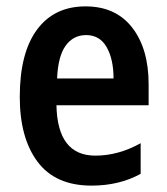

<svg xmlns="http://www.w3.org/2000/svg" viewBox="-20 -572 524 602"><path d="M248 -552Q343 -552 394.5 -485.5Q446 -419 446 -308V-242H157Q160 -84 279 -84Q351 -84 421 -123V-27Q354 10 267 10Q154 10 98 -64.5Q42 -139 42 -268Q42 -406 96 -479Q150 -552 248 -552ZM250 -462Q210 -462 186 -429Q162 -396 159 -326H336Q336 -386 314.5 -424Q293 -462 250 -462Z"/></svg>

Font: Noto Sans Devanagari Condensed SemiBold
Style: Regular
Weight: 600
Width: 3
Designer: Jelle Bosma - Monotype Design Team
Foundry: Monotype Imaging Inc.
Version: Version 2.004; ttfautohint (v1.8.4.7-5d5b)